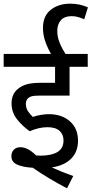

<svg xmlns="http://www.w3.org/2000/svg" viewBox="-20 -916 499 1046"><path d="M239 -223Q214 -223 189 -217Q164 -211 142 -201Q102 -229 72.5 -266.5Q43 -304 43 -353Q43 -404 78 -432Q98 -449 127 -457Q156 -465 205 -465H280V-552H0V-622H458V-552H359V-395H193Q167 -395 154.5 -392Q142 -389 134 -382Q121 -371 121 -350Q121 -327 132.5 -310Q144 -293 159 -279Q179 -286 202 -290Q225 -294 246 -294Q317 -294 361 -255Q405 -216 405 -150Q405 -89 367.5 -51.5Q330 -14 262 -4Q316 21 379 43L345 110Q294 83 247 55Q200 27 159 -2Q106 -5 74 -19Q42 -33 42 -65Q42 -86 55 -100Q68 -114 91 -114Q110 -114 130.5 -104Q151 -94 177 -69Q191 -68 201 -68Q259 -68 292.5 -87.5Q326 -107 326 -151Q326 -184 304 -203.5Q282 -223 239 -223ZM262 -615Q241 -650 227.5 -688Q214 -726 214 -763Q214 -829 256.5 -862.5Q299 -896 362 -896Q391 -896 415 -890.5Q439 -885 459 -876L439 -811Q423 -818 406 -823Q389 -828 371 -828Q330 -828 311 -805Q292 -782 292 -748Q292 -714 305 -682.5Q318 -651 341 -615Z"/></svg>

Font: Noto Sans SemiCondensed
Style: Regular
Weight: 400
Width: 4
Designer: Monotype Design Team
Foundry: Monotype Imaging Inc.
Version: Version 2.013; ttfautohint (v1.8.4.7-5d5b)